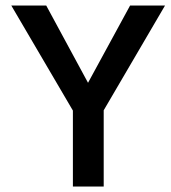

<svg xmlns="http://www.w3.org/2000/svg" viewBox="-20 -699 621 698"><path d="M453 -679 300 -398 148 -679H21L245 -297V-21H357V-298L580 -679Z"/></svg>

Font: SpinnyJost
Style: Regular
Weight: 500
Version: Version 3.710